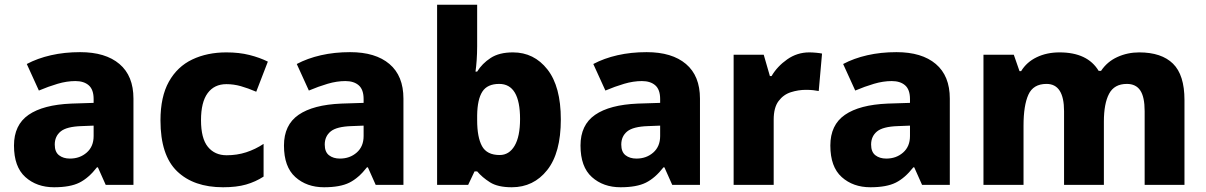

<svg xmlns="http://www.w3.org/2000/svg" viewBox="-20 -780 5087 810"><path d="M318 -560Q425 -560 484 -510Q543 -460 543 -364V0H426L393 -74H389Q354 -29 315 -9.5Q276 10 208 10Q135 10 87 -33Q39 -76 39 -166Q39 -253 100.5 -295.5Q162 -338 281 -343L375 -346V-362Q375 -402 354.5 -420Q334 -438 298 -438Q262 -438 223 -426.5Q184 -415 144 -398L93 -510Q138 -534 195 -547Q252 -560 318 -560ZM324 -248Q261 -246 236 -225.5Q211 -205 211 -170Q211 -139 229 -125Q247 -111 275 -111Q317 -111 346 -136.5Q375 -162 375 -206V-250Z M921 10Q797 10 727 -57.5Q657 -125 657 -272Q657 -372 692.5 -435.5Q728 -499 791 -529Q854 -559 935 -559Q989 -559 1032.5 -548Q1076 -537 1110 -520L1061 -393Q1026 -408 996 -416.5Q966 -425 935 -425Q884 -425 856 -387Q828 -349 828 -273Q828 -196 857 -160.5Q886 -125 936 -125Q980 -125 1018.5 -137.5Q1057 -150 1092 -173V-35Q1058 -13 1018 -1.5Q978 10 921 10Z M1457 -560Q1564 -560 1623 -510Q1682 -460 1682 -364V0H1565L1532 -74H1528Q1493 -29 1454 -9.5Q1415 10 1347 10Q1274 10 1226 -33Q1178 -76 1178 -166Q1178 -253 1239.5 -295.5Q1301 -338 1420 -343L1514 -346V-362Q1514 -402 1493.5 -420Q1473 -438 1437 -438Q1401 -438 1362 -426.5Q1323 -415 1283 -398L1232 -510Q1277 -534 1334 -547Q1391 -560 1457 -560ZM1463 -248Q1400 -246 1375 -225.5Q1350 -205 1350 -170Q1350 -139 1368 -125Q1386 -111 1414 -111Q1456 -111 1485 -136.5Q1514 -162 1514 -206V-250Z M1993 -585Q1993 -555 1991 -526.5Q1989 -498 1986 -478H1993Q2014 -512 2050 -535.5Q2086 -559 2144 -559Q2233 -559 2289.5 -487Q2346 -415 2346 -276Q2346 -135 2288.5 -62.5Q2231 10 2139 10Q2080 10 2047 -11Q2014 -32 1993 -57H1982L1955 0H1824V-760H1993ZM2086 -426Q2036 -426 2015 -393.5Q1994 -361 1993 -294V-273Q1993 -201 2013.5 -163.5Q2034 -126 2088 -126Q2128 -126 2151 -165Q2174 -204 2174 -278Q2174 -426 2086 -426Z M2708 -560Q2815 -560 2874 -510Q2933 -460 2933 -364V0H2816L2783 -74H2779Q2744 -29 2705 -9.5Q2666 10 2598 10Q2525 10 2477 -33Q2429 -76 2429 -166Q2429 -253 2490.5 -295.5Q2552 -338 2671 -343L2765 -346V-362Q2765 -402 2744.5 -420Q2724 -438 2688 -438Q2652 -438 2613 -426.5Q2574 -415 2534 -398L2483 -510Q2528 -534 2585 -547Q2642 -560 2708 -560ZM2714 -248Q2651 -246 2626 -225.5Q2601 -205 2601 -170Q2601 -139 2619 -125Q2637 -111 2665 -111Q2707 -111 2736 -136.5Q2765 -162 2765 -206V-250Z M3394 -559Q3407 -559 3423 -557.5Q3439 -556 3448 -554L3434 -396Q3425 -398 3411 -399.5Q3397 -401 3380 -401Q3348 -401 3316.5 -391Q3285 -381 3264.5 -353.5Q3244 -326 3244 -275V0H3075V-549H3202L3228 -459H3235Q3259 -500 3301 -529.5Q3343 -559 3394 -559Z M3762 -560Q3869 -560 3928 -510Q3987 -460 3987 -364V0H3870L3837 -74H3833Q3798 -29 3759 -9.5Q3720 10 3652 10Q3579 10 3531 -33Q3483 -76 3483 -166Q3483 -253 3544.5 -295.5Q3606 -338 3725 -343L3819 -346V-362Q3819 -402 3798.5 -420Q3778 -438 3742 -438Q3706 -438 3667 -426.5Q3628 -415 3588 -398L3537 -510Q3582 -534 3639 -547Q3696 -560 3762 -560ZM3768 -248Q3705 -246 3680 -225.5Q3655 -205 3655 -170Q3655 -139 3673 -125Q3691 -111 3719 -111Q3761 -111 3790 -136.5Q3819 -162 3819 -206V-250Z M4786 -559Q4880 -559 4928.5 -511.5Q4977 -464 4977 -358V0H4809V-311Q4809 -371 4790.5 -398.5Q4772 -426 4734 -426Q4681 -426 4659 -384.5Q4637 -343 4637 -267V0H4469V-311Q4469 -426 4395 -426Q4339 -426 4318.5 -380.5Q4298 -335 4298 -250V0H4129V-549H4257L4281 -480H4288Q4311 -518 4353.5 -538.5Q4396 -559 4450 -559Q4568 -559 4615 -481H4625Q4651 -520 4694 -539.5Q4737 -559 4786 -559Z"/></svg>

Font: Noto Sans Malayalam ExtraBold
Style: Regular
Weight: 800
Designer: Jelle Bosma - Monotype Design Team
Foundry: Monotype Imaging Inc.
Version: Version 2.104; ttfautohint (v1.8.4.7-5d5b)